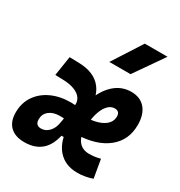

<svg xmlns="http://www.w3.org/2000/svg" viewBox="-209 -923 993 1061"><g transform="rotate(30 287.5 -392.5)"><path d="M443.4 -113.3Q479 -113.3 514.2 -123L534.2 -6.8Q486.8 9.8 439 9.8Q359.4 9.8 314.2 -43Q269 -95.7 269 -189.9Q269 -291.5 294.9 -367.2Q320.8 -442.9 367.2 -485.1Q413.6 -527.3 475.6 -527.3Q533.2 -527.3 565.2 -490Q597.2 -452.6 597.2 -385.7Q597.2 -288.6 526.1 -231.7Q455.1 -174.8 328.6 -171.4L318.4 -278.8Q392.1 -280.3 433.1 -304.2Q474.1 -328.1 474.1 -369.6Q474.1 -384.8 466.1 -393.6Q458 -402.3 442.4 -402.3Q416 -402.3 396 -379.4Q376 -356.4 364.7 -315.7Q353.5 -274.9 353 -220.2Q353.5 -169.9 377.2 -141.6Q400.9 -113.3 443.4 -113.3ZM101.1 9.8Q41.5 9.8 9.8 -21Q-22 -51.8 -22 -109.4Q-22 -169.4 8.1 -214.4Q38.1 -259.3 91.8 -284.4Q145.5 -309.6 216.8 -309.6Q239.7 -309.6 262.2 -304.9Q284.7 -300.3 297.9 -292L261.2 -199.7Q252.9 -210.9 236.6 -212.6Q220.2 -214.4 199.2 -214.4Q157.2 -214.4 132.1 -194.1Q106.9 -173.8 106.9 -140.1Q106.9 -101.6 143.1 -101.6Q170.9 -101.6 192.6 -123.5Q214.4 -145.5 220.7 -185.5L235.8 -271.5L309.6 -124H227.1L265.1 -139.6Q250 -61.5 209 -25.9Q168 9.8 101.1 9.8ZM218.3 -151.4 222.2 -191.4 241.2 -300.8Q246.1 -329.1 232.4 -350.1Q218.8 -371.1 188.2 -383.3Q157.7 -395.5 112.3 -396.5L64 -397.9L83.5 -522.5L143.1 -521Q242.7 -519 288.6 -459.5Q334.5 -399.9 318.8 -294.9L297.4 -151.4ZM286.6 -609.4 405.8 -794.9H550.8L421.9 -609.4Z"/></g></svg>

Font: Cascadia Code PL
Style: Italic
Weight: 400
Italic angle: -10°
Monospace: yes
Designer: Aaron Bell
Foundry: Saja Typeworks
Version: Version 2404.023